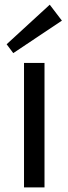

<svg xmlns="http://www.w3.org/2000/svg" viewBox="-20 -813 297 833"><path d="M173.1 -540V0H84.2V-540ZM248.6 -723.4 37.5 -582.6 8.8 -621 195.8 -792.6Z"/></svg>

Font: Pathway Extreme 8pt Thin
Style: Regular
Weight: 100
Version: Version 1.001;gftools[0.9.26]